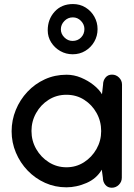

<svg xmlns="http://www.w3.org/2000/svg" viewBox="-20 -901 651 935"><path d="M304.2 -537.1Q340.3 -537.1 374.8 -522.7Q409.2 -508.3 436.3 -486.6Q463.4 -464.8 476.6 -441.9L481.9 -488.8Q481.9 -508.8 493.7 -523.2Q505.4 -537.6 525.4 -537.6Q545.4 -537.6 559.8 -523.2Q574.2 -508.8 574.2 -488.8V-487.8L573.2 -35.6Q573.2 -15.6 558.8 -1.2Q544.4 13.2 524.4 13.2Q504.4 13.2 492.7 -1.2Q481 -15.6 481 -35.6L475.6 -74.7Q450.2 -31.2 401.4 -10Q352.5 11.2 303.2 11.2Q248 11.2 199.7 -10.5Q151.4 -32.2 114.7 -70.3Q78.1 -108.4 57.4 -157.7Q36.6 -207 36.6 -261.7Q36.6 -315.9 56.9 -365.5Q77.1 -415 113.5 -453.9Q149.9 -492.7 198.5 -514.9Q247.1 -537.1 304.2 -537.1ZM472.7 -262.7Q472.7 -310.5 450.4 -350.6Q428.2 -390.6 390.1 -415Q352.1 -439.5 303.2 -439.5Q255.4 -439.5 216.8 -415Q178.2 -390.6 155.8 -350.3Q133.3 -310.1 133.3 -263.2Q133.3 -215.8 156.2 -175.5Q179.2 -135.3 218 -110.8Q256.8 -86.4 303.7 -86.4Q350.6 -86.4 388.9 -110.8Q427.2 -135.3 450 -175.5Q472.7 -215.8 472.7 -262.7ZM335.4 -881.3Q369.6 -881.3 396.7 -864.5Q423.8 -847.7 439.5 -819.8Q455.1 -792 455.1 -759.3Q455.1 -725.6 439 -697.8Q422.9 -669.9 395.5 -653.3Q368.2 -636.7 334 -636.7Q301.3 -636.7 273.7 -652.3Q246.1 -668 229.2 -694.6Q212.4 -721.2 212.4 -753.4Q212.4 -807.1 246.1 -844.2Q279.8 -881.3 335.4 -881.3ZM391.1 -759.8Q391.1 -781.7 374.5 -799.1Q357.9 -816.4 334.5 -816.4Q310.5 -816.4 293.5 -798.8Q276.4 -781.2 276.4 -758.3Q276.4 -735.8 293.5 -718.8Q310.5 -701.7 333.5 -701.7Q358.4 -701.7 374.8 -718.5Q391.1 -735.4 391.1 -759.8Z"/></svg>

Font: Manjari
Style: Bold
Weight: 700
Designer: Santhosh Thottingal <santhosh.thottingal@gmail.com>
Version: Version 2.000